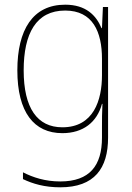

<svg xmlns="http://www.w3.org/2000/svg" viewBox="-20 -558 564 819"><path d="M258 -538C120 -538 54 -431 54 -258C54 -79 125 10 246 10C335 10 394 -37 415 -115H417C415 -75 415 -51 415 -15V29C415 148 363 216 237 216C173 216 121 199 78 177V206C120 226 170 241 237 241C383 241 441 160 441 29V-528H419L415 -438H413C390 -493 346 -538 258 -538ZM258 -513C376 -513 415 -422 415 -307V-237C415 -132 380 -15 246 -15C139 -15 81 -97 81 -258C81 -415 134 -513 258 -513Z"/></svg>

Font: Noto Sans Thai Looped SemiCondensed Thin
Style: Regular
Weight: 100
Width: 4
Designer: Sasikarn Vongin, Ben Mitchell
Foundry: The Fontpad Ltd
Version: Version 1.001